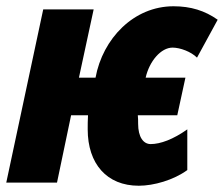

<svg xmlns="http://www.w3.org/2000/svg" viewBox="-33 -583 715 613"><path d="M410 10C458 10 521 -8 565 -40V-170C520 -138 479 -123 448 -123C425 -123 408 -145 408 -188C408 -195 408 -208 407 -215H533L559 -335H432C444 -388 481 -431 518 -431C542 -431 577 -418 596 -399L662 -520C621 -549 576 -563 521 -563C394 -563 295 -460 272 -335H219L266 -553H105L-13 0H149L194 -215H248C247 -199 247 -184 247 -170C247 -60 308 10 410 10Z"/></svg>

Font: Noto Sans UI Condensed Black
Style: Italic
Weight: 900
Width: 3
Italic angle: -192°
Designer: Monotype Design Team
Foundry: Monotype Imaging Inc.
Version: Version 1.901